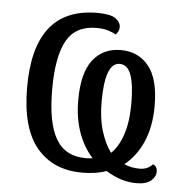

<svg xmlns="http://www.w3.org/2000/svg" viewBox="-46 -589 635 664"><g transform="rotate(5 272.0 -257.5)"><path d="M451 30Q424 30 397.5 21.5Q371 13 345 -3Q310 10 261 10Q160 10 103 -58.5Q46 -127 46 -268Q46 -545 266 -545Q311 -545 329 -532.5Q347 -520 347 -502Q347 -494 343.5 -487.5Q340 -481 335 -476Q324 -483 306.5 -488Q289 -493 268 -493Q195 -493 164 -437.5Q133 -382 133 -268Q133 -152 165.5 -96.5Q198 -41 269 -41Q282 -41 293 -43Q261 -78 243.5 -127.5Q226 -177 226 -238Q226 -334 261.5 -379Q297 -424 358 -424Q419 -424 455 -379.5Q491 -335 491 -242Q491 -169 467.5 -116Q444 -63 404 -32Q429 -21 457 -21Q474 -21 485 -26.5Q496 -32 503 -40Q518 -34 518 -16Q518 2 501.5 16Q485 30 451 30ZM355 -67Q380 -90 395 -134.5Q410 -179 410 -242Q410 -310 397.5 -343Q385 -376 358 -376Q307 -376 307 -240Q307 -182 320.5 -138.5Q334 -95 355 -67Z"/></g></svg>

Font: Noto Serif Condensed
Style: Regular
Weight: 400
Width: 3
Designer: Monotype Design Team
Foundry: Monotype Imaging Inc.
Version: Version 2.013; ttfautohint (v1.8.4.7-5d5b)